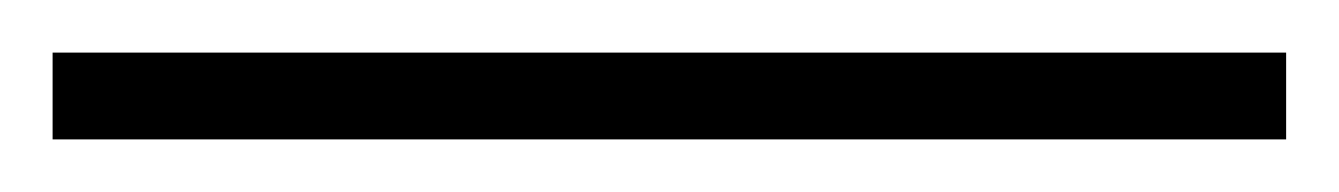

<svg xmlns="http://www.w3.org/2000/svg" viewBox="-25 -813 509 73"><path d="M-5 -760H464V-793H-5Z"/></svg>

Font: Noto Serif Ethiopic ExtraLight
Style: Regular
Weight: 200
Designer: Monotype Design Team
Foundry: Monotype Imaging Inc.
Version: Version 2.102